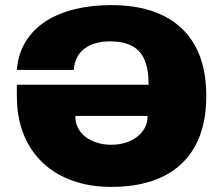

<svg xmlns="http://www.w3.org/2000/svg" viewBox="-20 -720 873 752"><path d="M416 12Q333 12 265 -12Q197 -36 148 -82Q99 -128 72.5 -194Q46 -260 46 -345V-388H562Q562 -450 545.5 -487Q529 -524 495.5 -541Q462 -558 411 -558Q379 -558 353.5 -550.5Q328 -543 309.5 -528.5Q291 -514 281 -493.5Q271 -473 269 -446H46Q51 -510 81 -558Q111 -606 160.5 -637.5Q210 -669 275 -684.5Q340 -700 416 -700Q534 -700 617 -660Q700 -620 744 -541Q788 -462 788 -344Q788 -227 744 -147.5Q700 -68 617 -28Q534 12 416 12ZM416 -153Q456 -153 488 -167Q520 -181 539 -206.5Q558 -232 558 -266H275Q275 -240 285.5 -219Q296 -198 315.5 -183.5Q335 -169 360.5 -161Q386 -153 416 -153Z"/></svg>

Font: Archivo SemiBold Black
Style: Regular
Weight: 900
Version: Version 2.001